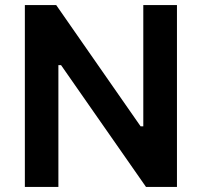

<svg xmlns="http://www.w3.org/2000/svg" viewBox="-20 -733 792 753"><path d="M77.5 0V-713H200.5Q255 -634.5 304.5 -563.5Q354 -492.5 403 -422L531.5 -237.5H542V-713H674V0H552.5Q507 -65 457.8 -135.8Q408.5 -206.5 349.5 -291L219.5 -477.5H209V0Z"/></svg>

Font: Commissioner SemiBold
Style: Regular
Weight: 600
Designer: Kostas Bartsokas
Foundry: Kostas Bartsokas
Version: Version 1.000; ttfautohint (v1.8.3)